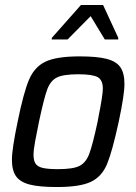

<svg xmlns="http://www.w3.org/2000/svg" viewBox="-20 -745 549 773"><path d="M28 -102Q28 -145 51 -255Q75 -373 97 -424.5Q119 -476 163.5 -497Q208 -518 301 -518Q371 -518 409.5 -508Q448 -498 464.5 -474.5Q481 -451 481 -407Q481 -363 458 -255Q432 -135 411 -84.5Q390 -34 346 -13Q302 8 209 8Q138 8 99.5 -2Q61 -12 44.5 -35.5Q28 -59 28 -102ZM373 -255 377 -277Q394 -362 394 -388Q394 -423 373 -434.5Q352 -446 295 -446Q235 -446 209 -433Q183 -420 170 -384.5Q157 -349 137 -255Q128 -212 121.5 -176.5Q115 -141 115 -122Q115 -97 124 -85Q133 -73 154 -68.5Q175 -64 214 -64Q274 -64 300 -77Q326 -90 339.5 -126Q353 -162 373 -255ZM188 -586 189 -593 306 -725H395L456 -593V-586H402L345 -680L252 -586Z"/></svg>

Font: Saira Semi Condensed
Style: Italic
Weight: 400
Width: 4
Italic angle: -12°
Designer: Hector Gatti with collaboration of the Omnibus-Type team
Foundry: Omnibus-Type
Version: Version 1.001; ttfautohint (v1.8)